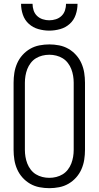

<svg xmlns="http://www.w3.org/2000/svg" viewBox="-20 -975 515 1003"><path d="M238 8Q212 8 186 3Q160 -2 137.5 -15Q115 -28 97.5 -47.5Q80 -67 69.5 -91Q59 -115 55 -140.5Q51 -166 51 -192V-543Q51 -569 55 -594.5Q59 -620 69.5 -644Q80 -668 97.5 -687.5Q115 -707 137.5 -720Q160 -733 186 -738Q212 -743 238 -743Q263 -743 289 -738Q315 -733 337.5 -720Q360 -707 377.5 -687.5Q395 -668 405.5 -644Q416 -620 420 -594.5Q424 -569 424 -543V-192Q424 -166 420 -140.5Q416 -115 405.5 -91Q395 -67 377.5 -47.5Q360 -28 337.5 -15Q315 -2 289 3Q263 8 238 8ZM238 -46Q256 -46 274 -50.5Q292 -55 307.5 -64.5Q323 -74 334.5 -89Q346 -104 352.5 -121Q359 -138 362 -156Q365 -174 365 -192V-543Q365 -561 362 -579Q359 -597 352.5 -614Q346 -631 334.5 -646Q323 -661 307.5 -670.5Q292 -680 274 -684.5Q256 -689 238 -689Q219 -689 201 -684.5Q183 -680 167.5 -670.5Q152 -661 140.5 -646Q129 -631 122.5 -614Q116 -597 113 -579Q110 -561 110 -543V-192Q110 -174 113 -156Q116 -138 122.5 -121Q129 -104 140.5 -89Q152 -74 167.5 -64.5Q183 -55 201 -50.5Q219 -46 238 -46ZM237 -815Q209 -815 180.5 -823Q152 -831 130.5 -850.5Q109 -870 99.5 -898Q90 -926 90 -955H150Q150 -938 155.5 -921Q161 -904 173.5 -892Q186 -880 203 -874.5Q220 -869 237 -869Q255 -869 272 -874.5Q289 -880 301.5 -892Q314 -904 319.5 -921Q325 -938 325 -955H385Q385 -926 375.5 -898Q366 -870 344.5 -850.5Q323 -831 294.5 -823Q266 -815 237 -815Z"/></svg>

Font: Iosevka QP Light
Style: Regular
Weight: 300
Designer: Belleve Invis
Foundry: Belleve Invis
Version: Version 20.0.0; ttfautohint (v1.8.4)